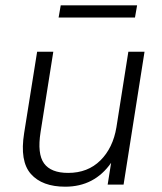

<svg xmlns="http://www.w3.org/2000/svg" viewBox="-20 -696 609 724"><path d="M226 8Q139 8 96.5 -40Q54 -88 71 -194L120 -501H181L133 -198Q120 -116 146 -80Q172 -44 237 -44Q311 -44 358.5 -91Q406 -138 419 -216L464 -501H525L446 0H386L399 -82Q336 8 226 8ZM201 -630 209 -676H497L489 -630Z"/></svg>

Font: Mulish Light
Style: Italic
Weight: 300
Italic angle: -9°
Designer: Vernon Adams
Foundry: Vernon Adams
Version: Version 3.603; ttfautohint (v1.8.3)